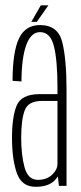

<svg xmlns="http://www.w3.org/2000/svg" viewBox="-20 -697 304 720"><path d="M201 0 197 -35.5Q191.5 -26.5 183 -18.5Q159.5 3.5 113.5 3.5Q61 3.5 43 -48.2Q25 -100 25 -180Q25 -258.5 42.5 -301.2Q60 -344 129 -344H195.5V-368.5Q195.5 -471 182.2 -523.8Q169 -576.5 130 -576.5Q96.5 -576.5 78.8 -529Q61 -481.5 60.5 -391.5L27 -394Q27.5 -503 51.2 -553Q75 -603 130 -603Q198 -603 213.8 -538Q229.5 -473 229.5 -359.5V0ZM195.5 -82.5V-318.5H136.5Q86.5 -318.5 73 -283.8Q59.5 -249 59.5 -180Q59.5 -115.5 72.2 -69Q85 -22.5 122 -22.5Q154.5 -22.5 175 -41.5Q195.5 -60.5 195.5 -82.5ZM97.5 -615 133 -677H161.5L118 -615Z"/></svg>

Font: Anybody Condensed ExtraLight
Style: Regular
Weight: 200
Width: 3
Designer: Tyler Finck
Foundry: Etcetera Type Company
Version: Version 1.010; ttfautohint (v1.8.3) -l 8 -r 50 -G 200 -x 14 